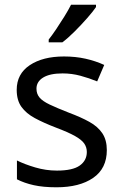

<svg xmlns="http://www.w3.org/2000/svg" viewBox="-20 -786 519 816"><path d="M434 -148Q434 -70 376 -30Q318 10 220 10Q164 10 123.5 1Q83 -8 52 -24V-104Q84 -88 129.5 -74.5Q175 -61 222 -61Q289 -61 319 -82.5Q349 -104 349 -140Q349 -160 338 -176Q327 -192 298.5 -208Q270 -224 217 -244Q165 -264 128 -284Q91 -304 71 -332Q51 -360 51 -404Q51 -472 106.5 -509Q162 -546 252 -546Q301 -546 343.5 -536.5Q386 -527 423 -510L393 -440Q359 -454 322 -464Q285 -474 246 -474Q192 -474 163.5 -456.5Q135 -439 135 -409Q135 -387 148 -371.5Q161 -356 191.5 -341.5Q222 -327 273 -307Q324 -288 360 -268Q396 -248 415 -219.5Q434 -191 434 -148ZM388 -756Q376 -738 351 -709.5Q326 -681 297.5 -652.5Q269 -624 245 -606H187V-618Q202 -637 219.5 -663Q237 -689 254 -716.5Q271 -744 282 -766H388Z"/></svg>

Font: Noto Sans Khudawadi
Style: Regular
Weight: 400
Designer: Monotype Design Team
Foundry: Monotype Imaging Inc.
Version: Version 2.003; ttfautohint (v1.8.4.7-5d5b)